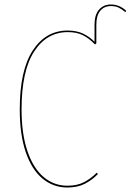

<svg xmlns="http://www.w3.org/2000/svg" viewBox="-20 -826 582 855"><path d="M542 -778 538 -772Q523 -785 508.5 -792Q494 -799 474 -799Q444 -799 426.5 -778Q409 -757 409 -716V-633L403 -628Q377 -655 349.5 -669Q322 -683 282 -683Q188 -683 132 -596.5Q76 -510 76 -339Q76 -230 102 -153.5Q128 -77 174 -38Q220 1 280 1Q324 1 354.5 -15Q385 -31 411 -57L416 -51Q390 -24 357.5 -7.5Q325 9 280 9Q217 9 169 -31Q121 -71 94.5 -149Q68 -227 68 -339Q68 -513 126 -601.5Q184 -690 281 -690Q320 -690 348.5 -677Q377 -664 401 -640V-717Q401 -760 421 -783Q441 -806 474 -806Q512 -806 542 -778Z"/></svg>

Font: Fira Sans Compressed Eight
Style: Regular
Weight: 100
Width: 1
Designer: bBox Type GmbH & Carrois Corporate GbR & Edenspiekermann AG
Foundry: bBox Type GmbH & Carrois Corporate GbR & Edenspiekermann AG
Version: Version 4.301